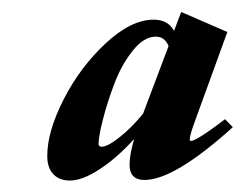

<svg xmlns="http://www.w3.org/2000/svg" viewBox="-20 -577 416 327"><path d="M99.1 -269.5Q81.1 -269.5 70.8 -280.3Q60.5 -291 60.5 -311.5Q60.5 -353 88.4 -407.7Q116.2 -462.4 159.7 -502.9Q203.1 -543.5 241.7 -543.5Q266.1 -543.5 276.4 -524.4L288.6 -556.6L367.2 -522.5L312 -370.6Q303.2 -346.7 303.2 -339.8Q303.2 -336.9 305.2 -336.9Q314.5 -336.9 363.3 -374L376.5 -360.4Q276.9 -270.5 226.1 -270.5Q200.7 -270.5 200.7 -296.4Q200.7 -314 208.5 -340.3Q178.7 -307.6 149.4 -288.6Q120.1 -269.5 99.1 -269.5ZM147.9 -332Q147.9 -327.1 153.3 -327.1Q163.1 -327.1 183.3 -343Q203.6 -358.9 223.6 -383.3L267.1 -498.5Q260.7 -514.6 245.1 -514.6Q225.1 -514.6 206.1 -490.7Q187 -466.8 174.8 -434.6Q162.6 -402.3 155.3 -373.5Q147.9 -344.7 147.9 -332Z"/></svg>

Font: Elstob ExtraBold
Style: Italic
Weight: 800
Italic angle: -20°
Designer: Peter S. Baker
Version: Version 1.015